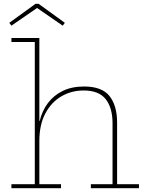

<svg xmlns="http://www.w3.org/2000/svg" viewBox="-20 -990 775 1010"><path d="M187 -21H301V0H40V-21H163V-769H40V-790H187ZM572 -21V-342Q572 -422.5 536.2 -468.2Q500.5 -514 420 -514Q355.5 -514 302.8 -483.2Q250 -452.5 218.5 -393.2Q187 -334 187 -248L180 -354H189Q201.5 -407 232 -447.8Q262.5 -488.5 310.2 -511.8Q358 -535 422 -535Q516 -535 556 -484.8Q596 -434.5 596 -345V-21H711V0H458V-21ZM183 -970 321 -870 310 -855 175 -948 40 -855 29 -870 167 -970Z"/></svg>

Font: Hepta Slab ExtraLight
Style: Regular
Weight: 200
Designer: Michael LaGattuta
Foundry: Michael LaGattuta
Version: Version 1.100